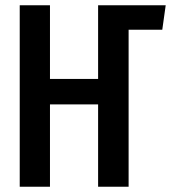

<svg xmlns="http://www.w3.org/2000/svg" viewBox="-20 -710 650 730"><path d="M597 -597H469V0H353V-313H170V0H55V-690H170V-410H353V-690H610Z"/></svg>

Font: Fira Mono Medium
Style: Regular
Weight: 500
Designer: Carrois Corporate & Edenspiekermann AG
Foundry: Carrois Corporate GbR & Edenspiekermann AG
Version: Version 3.206